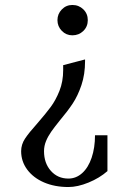

<svg xmlns="http://www.w3.org/2000/svg" viewBox="-20 -736 532 772"><path d="M65 -128Q65 -155 80.5 -178.5Q96 -202 131 -241Q164 -279 184 -306Q204 -333 219 -370.5Q234 -408 234 -454V-474L322 -497V-490Q322 -437 307.5 -394Q293 -351 272.5 -320Q252 -289 220 -251Q199 -225 186 -206.5Q173 -188 165 -168.5Q157 -149 157 -128Q157 -80 184.5 -49Q212 -18 255 -18Q286 -18 310.5 -40Q335 -62 348.5 -102Q362 -142 362 -192H412V-48Q380 -20 336 -2Q292 16 255 16Q200 16 157 -2.5Q114 -21 89.5 -54Q65 -87 65 -128ZM211 -655Q211 -680 228.5 -698Q246 -716 271 -716Q297 -716 315 -698.5Q333 -681 333 -655Q333 -629 315 -611.5Q297 -594 271 -594Q246 -594 228.5 -612Q211 -630 211 -655Z"/></svg>

Font: Wittgenstein
Style: Regular
Weight: 400
Designer: Jörg Drees
Foundry: Jörg Drees
Version: Version 1.003;Glyphs 3.1.2 (3151)